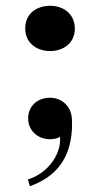

<svg xmlns="http://www.w3.org/2000/svg" viewBox="-20 -464 339 662"><path d="M153 -288C198 -288 238 -315 238 -365C238 -417 198 -444 153 -444C107 -444 67 -418 67 -366C67 -315 107 -288 153 -288ZM76 155 83 178C206 135 232 38 228 -53C226 -98 193 -127 152 -127C108 -127 77 -97 77 -56C77 -14 110 16 152 16C163 16 176 14 187 8C192 65 148 132 76 155Z"/></svg>

Font: Sprat
Style: Bold
Weight: 700
Designer: Ethan Nakache
Foundry: Collletttivo
Version: Version 2.000;Glyphs 3.2 (3217)